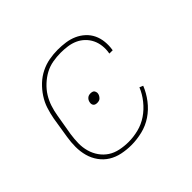

<svg xmlns="http://www.w3.org/2000/svg" viewBox="-130 -690 860 860"><g transform="rotate(-45 300.0 -260.0)"><path d="M257 8Q227 8 198 2Q169 -4 145.5 -18.5Q122 -33 105.5 -56Q89 -79 81.5 -106.5Q74 -134 74 -163.5Q74 -193 79 -223L95 -323Q100 -350 108.5 -376.5Q117 -403 133 -427.5Q149 -452 170 -472Q191 -492 217 -505Q243 -518 270.5 -523Q298 -528 325 -528Q350 -528 374.5 -524.5Q399 -521 420.5 -511.5Q442 -502 459.5 -486Q477 -470 487 -449Q497 -428 499.5 -403.5Q502 -379 498 -354V-352H477V-354Q481 -376 478.5 -398Q476 -420 467 -438.5Q458 -457 443 -471.5Q428 -486 409 -494.5Q390 -503 368.5 -506Q347 -509 325 -509Q300 -509 274.5 -504.5Q249 -500 226.5 -488Q204 -476 183.5 -457Q163 -438 149.5 -416Q136 -394 128 -369.5Q120 -345 116 -320L99 -220Q95 -193 94.5 -166.5Q94 -140 101 -115Q108 -90 122.5 -69.5Q137 -49 157.5 -35.5Q178 -22 204.5 -16.5Q231 -11 258 -11Q289 -11 321 -19Q353 -27 381 -46Q409 -65 431 -92.5Q453 -120 465 -150L482 -143Q469 -110 446 -80Q423 -50 392.5 -29.5Q362 -9 326.5 -0.5Q291 8 257 8ZM282 -234Q277 -234 272 -235.5Q267 -237 264 -240.5Q261 -244 260 -249Q259 -254 260 -259Q261 -265 263.5 -270Q266 -275 270.5 -279Q275 -283 280 -284.5Q285 -286 291 -286Q296 -286 301.5 -284.5Q307 -283 309.5 -279.5Q312 -276 313.5 -271Q315 -266 314 -261Q313 -255 310 -250Q307 -245 303 -241Q299 -237 293.5 -235.5Q288 -234 282 -234Z"/></g></svg>

Font: Iosevka Etoile Thin
Style: Italic
Weight: 100
Italic angle: -9°
Designer: Belleve Invis
Foundry: Belleve Invis
Version: Version 22.1.2; ttfautohint (v1.8.4)